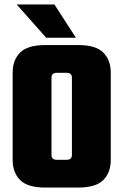

<svg xmlns="http://www.w3.org/2000/svg" viewBox="-20 -845 556 865"><path d="M304 -374V-495Q304 -506 298 -511.5Q292 -517 279 -517H246V-642H332Q412 -642 445.5 -608Q479 -574 479 -518V-374ZM304 -147V-387H479V-124Q479 -68 445.5 -34Q412 0 332 0H246V-125H279Q292 -125 298 -130.5Q304 -136 304 -147ZM212 -495V-374H37V-518Q37 -574 70.5 -608Q104 -642 184 -642H270V-517H237Q224 -517 218 -511.5Q212 -506 212 -495ZM212 -387V-147Q212 -136 218 -130.5Q224 -125 237 -125H270V0H184Q104 0 70.5 -34Q37 -68 37 -124V-387ZM225 -825 322 -675H188L55 -825Z"/></svg>

Font: Teko Variable Light
Style: Regular
Weight: 300
Designer: Manushi Parikh, Jonny Pinhorn
Foundry: Indian Type Foundry
Version: Version 3.000